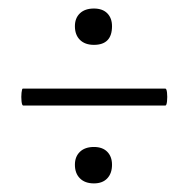

<svg xmlns="http://www.w3.org/2000/svg" viewBox="-20 -415 438 446"><path d="M34 -169.8Q31 -169.8 30 -179.9Q29 -190 30 -199.6Q31 -209.2 33 -209.2H364Q367 -209.2 368 -199.6Q369 -190 368 -179.9Q367 -169.8 364 -169.8ZM198.2 11Q177.4 11 165.7 -0.7Q154 -12.3 154 -32.3Q154 -51.2 165.7 -62.4Q177.4 -73.6 198.2 -73.6Q218.2 -73.6 229.2 -62.4Q240.2 -51.2 240.2 -32.3Q240.2 -12.3 229.2 -0.7Q218.2 11 198.2 11ZM198.2 -310.8Q177.4 -310.8 165.7 -322.4Q154 -334 154 -354.2Q154 -373 165.7 -384.1Q177.4 -395.2 198.2 -395.2Q218.2 -395.2 229.2 -384.1Q240.2 -373 240.2 -354.1Q240.2 -310.8 198.2 -310.8Z"/></svg>

Font: Cormorant Light
Style: Regular
Weight: 300
Designer: Christian Thalmann (Catharsis Fonts)
Foundry: Catharsis Fonts
Version: Version 4.000